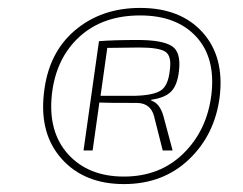

<svg xmlns="http://www.w3.org/2000/svg" viewBox="-20 -721 613 485"><path d="M334 -701Q436 -701 491.5 -639.5Q547 -578 535 -477Q523 -381 457.5 -318.5Q392 -256 293 -256Q193 -256 136 -319.5Q79 -383 91 -486Q102 -587 169 -644Q236 -701 334 -701ZM514 -482Q525 -575 475.5 -628.5Q426 -682 334 -682Q239 -682 180 -627.5Q121 -573 111 -482Q101 -388 152 -331.5Q203 -275 293 -275Q384 -275 443.5 -333.5Q503 -392 514 -482ZM191 -341 230 -617Q267 -620 328 -620Q389 -620 413.5 -605Q438 -590 432 -541Q428 -506 412.5 -490Q397 -474 362 -469V-467Q384 -460 393 -427L416 -341H391L369 -428Q360 -461 325 -461Q244 -461 231 -462L214 -341ZM234 -479H320Q366 -480 385.5 -492Q405 -504 409 -544Q414 -580 397.5 -590.5Q381 -601 332 -601L251 -600Z"/></svg>

Font: Exo 2.0 Extra Light
Style: Italic
Weight: 250
Italic angle: -8°
Designer: Natanael Gama
Version: Version 1.001;PS 001.001;hotconv 1.0.70;makeotf.lib2.5.58329